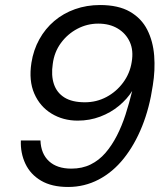

<svg xmlns="http://www.w3.org/2000/svg" viewBox="-20 -732 664 764"><path d="M251 12Q186 12 143.5 -13Q101 -38 81 -80.5Q61 -123 63 -173H141Q143 -120 175 -90.5Q207 -61 264 -61Q307 -61 340.5 -77.5Q374 -94 399.5 -123.5Q425 -153 445 -192Q465 -231 479.5 -276Q494 -321 506 -370Q486 -338 453.5 -311Q421 -284 379 -268Q337 -252 289 -252Q231 -252 185 -280Q139 -308 116.5 -359.5Q94 -411 105 -482Q113 -533 136.5 -575.5Q160 -618 196 -648.5Q232 -679 278.5 -695.5Q325 -712 378 -712Q451 -712 497 -685.5Q543 -659 566 -613.5Q589 -568 593.5 -510.5Q598 -453 588 -392Q575 -303 545.5 -229.5Q516 -156 472.5 -101.5Q429 -47 372.5 -17.5Q316 12 251 12ZM318 -325Q364 -325 403.5 -346Q443 -367 470 -403.5Q497 -440 504 -485Q512 -531 496.5 -565Q481 -599 448.5 -618.5Q416 -638 371 -638Q327 -638 288 -617.5Q249 -597 222.5 -561Q196 -525 190 -478Q183 -432 194.5 -397.5Q206 -363 236.5 -344Q267 -325 318 -325Z"/></svg>

Font: DM Sans 10pt
Style: Italic
Weight: 400
Italic angle: -10°
Version: Version 4.004;gftools[0.9.30]